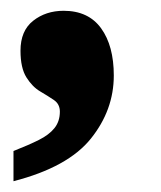

<svg xmlns="http://www.w3.org/2000/svg" viewBox="-20 -182 299 356"><path d="M5 154V98Q33 87 52 77.5Q71 68 81 55.5Q91 43 91 25Q91 11 80 3.5Q69 -4 54.5 -12.5Q40 -21 29 -38.5Q18 -56 18 -88Q18 -125 41.5 -143.5Q65 -162 98 -162Q144 -162 167.5 -129.5Q191 -97 191 -42Q191 22 148.5 75Q106 128 5 154Z"/></svg>

Font: Noto Serif Kannada ExtraBold
Style: Regular
Weight: 800
Version: Version 2.003